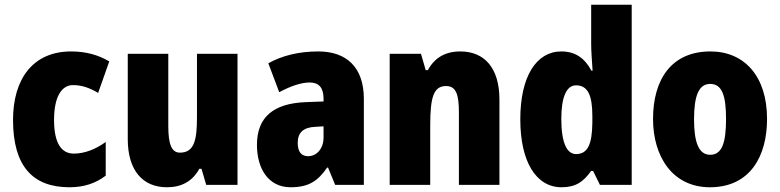

<svg xmlns="http://www.w3.org/2000/svg" viewBox="-20 -780 3292 810"><path d="M273 10C335 10 384 -7 426 -39V-181C383 -150 337 -132 291 -132C238 -132 208 -178 208 -274C208 -370 239 -421 288 -421C324 -421 357 -410 394 -388L441 -521C395 -548 343 -563 280 -563C119 -563 35 -447 35 -274C35 -78 119 10 273 10Z M982 -553H811V-289C811 -194 802 -136 739 -136C703 -136 690 -174 690 -248V-553H519V-193C519 -60 583 10 684 10C746 10 792 -15 821 -68H830L850 0H982Z M1323 -563C1240 -563 1169 -545 1112 -513L1158 -391C1208 -418 1252 -432 1287 -432C1325 -432 1345 -410 1345 -364V-352L1267 -349C1135 -343 1064 -287 1064 -169C1064 -70 1111 10 1206 10C1282 10 1321 -16 1360 -73H1364L1394 0H1515V-363C1515 -496 1442 -563 1323 -563ZM1311 -245 1345 -247V-200C1345 -153 1316 -121 1280 -121C1252 -121 1236 -139 1236 -177C1236 -220 1259 -243 1311 -245Z M1922 -563C1858 -563 1813 -536 1785 -484H1776L1756 -553H1624V0H1795V-250C1795 -370 1809 -417 1862 -417C1905 -417 1916 -379 1916 -306V0H2087V-360C2087 -493 2024 -563 1922 -563Z M2349 10C2409 10 2441 -13 2474 -59H2482L2511 0H2645V-760H2474V-595C2474 -566 2477 -525 2480 -482H2475C2446 -536 2406 -563 2348 -563C2243 -563 2175 -458 2175 -277C2175 -97 2242 10 2349 10ZM2410 -130C2372 -130 2348 -177 2348 -278C2348 -373 2371 -420 2410 -420C2460 -420 2479 -378 2479 -290V-263C2478 -170 2459 -130 2410 -130Z M3216 -278C3216 -460 3119 -563 2977 -563C2812 -563 2735 -444 2735 -278C2735 -120 2817 10 2975 10C3146 10 3216 -123 3216 -278ZM2908 -277C2908 -378 2929 -426 2976 -426C3026 -426 3043 -377 3043 -278C3043 -178 3026 -127 2976 -127C2928 -127 2908 -179 2908 -277Z"/></svg>

Font: Noto Sans Devanagari UI Condensed Black
Style: Regular
Weight: 900
Width: 3
Designer: Jelle Bosma - Monotype Design Team
Foundry: Monotype Imaging Inc.
Version: Version 2.004